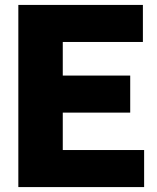

<svg xmlns="http://www.w3.org/2000/svg" viewBox="-20 -760 638 780"><path d="M54.5 0V-740H560.5V-589.5H235V-453H509V-302.5H235V-150.5H565.5V0Z"/></svg>

Font: Encode Sans SemiCondensed SemiCondensed ExtraBold
Style: Regular
Weight: 800
Width: 4
Designer: Multiple Designers
Foundry: Impallari Type
Version: Version 3.000; ttfautohint (v1.8.3) -l 8 -r 50 -G 200 -x 14 